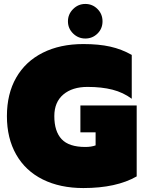

<svg xmlns="http://www.w3.org/2000/svg" viewBox="-20 -937 727 972"><path d="M324 -829Q324 -865 350 -891Q376 -917 412 -917Q448 -917 473.5 -891.5Q499 -866 499 -829Q499 -792 473.5 -767Q448 -742 412 -742Q376 -742 350 -767.5Q324 -793 324 -829ZM15 -349Q15 -462 62 -544Q109 -626 196.5 -670Q284 -714 402 -714Q480 -714 538 -701Q596 -688 647 -659V-437Q604 -469 549.5 -483Q495 -497 423 -497Q346 -497 300.5 -458.5Q255 -420 255 -349Q255 -272 292 -232.5Q329 -193 412 -193Q442 -193 464 -201V-267H387V-403H672V-44Q569 15 402 15Q284 15 196.5 -28.5Q109 -72 62 -154.5Q15 -237 15 -349Z"/></svg>

Font: Prompt Black
Style: Regular
Weight: 900
Designer: Katatrad Team
Foundry: CadsonDemak
Version: Version 1.000